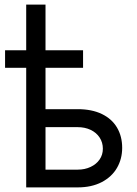

<svg xmlns="http://www.w3.org/2000/svg" viewBox="-20 -814 593 834"><path d="M340.8 -519.5H2V-595.7H340.8ZM510.7 -171.9Q510.7 -124 488.3 -85Q465.8 -45.9 421.9 -22.9Q377.9 0 317.4 0H93.8V-793.9H177.7V-77.1H317.4Q348.6 -77.1 373.5 -88.9Q398.4 -100.6 412.6 -121.1Q426.8 -141.6 426.8 -168Q426.8 -195.3 412.6 -216.8Q398.4 -238.3 373.5 -250Q348.6 -261.7 317.4 -261.7H165V-339.8H317.4Q378.9 -339.8 422.4 -318.8Q465.8 -297.9 488.3 -259.8Q510.7 -221.7 510.7 -171.9Z"/></svg>

Font: Pretendard Std Variable
Style: Regular
Weight: 400
Designer: Base glyphs from Inter by Rasmus Andersson; Hangeul glyphs from Noto Sans CJK(Source Han Sans) by Jang Soo-young and Kan
Foundry: Kil Hyung-jin
Version: Version 1.309;Glyphs 3.2 (3225)